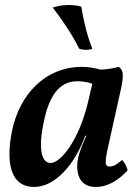

<svg xmlns="http://www.w3.org/2000/svg" viewBox="-20 -732 555 761"><path d="M346 -538C324 -595 311 -652 302 -706C265 -716 222 -713 189 -702C229 -651 268 -591 294 -539C309 -533 331 -533 346 -538ZM464 -98C442 -79 429 -72 415 -72C395 -72 394 -86 410 -157L458 -373C474 -443 466 -457 450 -467C430 -461 404 -457 378 -456C359 -462 331 -467 305 -467C159 -467 56 -357 27 -210C1 -77 27 9 115 9C200 9 277 -82 318 -194H322C312 -171 298 -139 293 -119C278 -68 282 9 359 9C408 9 450 -18 486 -57C482 -72 474 -88 464 -98ZM181 -86C143 -86 131 -145 154 -252C173 -340 208 -410 286 -410C306 -410 328 -407 346 -400L331 -336C293 -170 218 -86 181 -86Z"/></svg>

Font: Vollkorn Semibold
Style: Italic
Weight: 600
Italic angle: -11°
Designer: Friedrich Althausen
Foundry: Friedrich Althausen
Version: Version 4.015;PS 004.015;hotconv 1.0.88;makeotf.lib2.5.64775